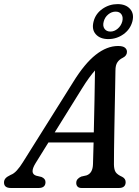

<svg xmlns="http://www.w3.org/2000/svg" viewBox="-50 -938 693 958"><path d="M127 -123Q96.5 -73 130 -61.5L157 -55Q177 -46.5 177 -29.5Q177 0 142.5 0H4.5Q-30 0 -30 -27.5Q-30 -39 -22.8 -47.8Q-15.5 -56.5 3.5 -65.5Q19 -71 34.2 -87.8Q49.5 -104.5 64.5 -129L314.5 -527.5Q372 -621 427.8 -664.8Q483.5 -708.5 539 -708.5Q563 -708.5 573.2 -700.2Q583.5 -692 583.5 -679.5Q583.5 -660 562.5 -649.5Q545.5 -641.5 535.8 -627.2Q526 -613 526 -585.5Q525.5 -548.5 524.5 -499.2Q523.5 -450 522.5 -395.5Q521.5 -341 520.5 -288Q519.5 -235 519 -190.5Q518.5 -146 518.5 -117Q519 -91.5 527.2 -79Q535.5 -66.5 560 -55.5Q577 -46.5 577 -29Q576.5 0 543 0H357Q343 0 336.5 -7.5Q330 -15 330.5 -26Q330.5 -46 355.5 -57L382 -63Q413 -74 414 -119.5Q415.5 -161 417 -227H191.5ZM358.5 -495.5 223 -277.5H418Q420 -353.5 421.5 -436.8Q423 -520 424 -586.5Q410.5 -571.5 394.2 -549.2Q378 -527 358.5 -495.5ZM490.5 -743Q449.5 -743 428 -767Q406.5 -791 417 -831Q427 -870 461.2 -893.8Q495.5 -917.5 536.5 -917.5Q578 -917.5 599.2 -893.2Q620.5 -869 610.5 -831Q600 -791.5 566 -767.2Q532 -743 490.5 -743ZM527 -880Q507 -880 490 -866Q473 -852 467.5 -830.5Q461.5 -809 471.2 -794.8Q481 -780.5 501 -780.5Q520.5 -780.5 537.2 -794.8Q554 -809 560 -830.5Q565.5 -852 556.2 -866Q547 -880 527 -880Z"/></svg>

Font: Fraunces 72pt SuperSoft
Style: Italic
Weight: 400
Italic angle: -16°
Version: Version 1.000;[b76b70a41]